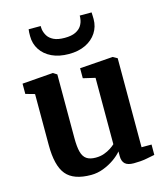

<svg xmlns="http://www.w3.org/2000/svg" viewBox="-122 -920 886 1025"><g transform="rotate(-15 321.0 -408.0)"><path d="M490.4 9.7Q457.2 9.7 442.2 -4.2Q427.2 -18.1 427.2 -46.2V-72.7Q410.9 -52.9 383.4 -33.6Q356 -14.4 322.7 -1.7Q289.4 11 254.5 11Q158.1 11 117.3 -38.3Q76.5 -87.6 76.5 -201.6V-483.8L26.3 -497.9V-554.7L196.5 -567.7H197.5L218.5 -554.3V-201.8Q218.5 -154.1 226 -125.7Q233.5 -97.4 251.8 -84.7Q270 -72 302.2 -72Q328.2 -72 349.1 -79.6Q369.9 -87.2 385.6 -97.5Q401.2 -107.8 410.8 -116.9V-483.8L344.4 -499.4V-554.7L525.9 -567.7H528.3L552.1 -554.3V-62.4H607.4L607.2 -5.3Q589.2 -1.5 559.1 4.1Q529 9.7 490.4 9.7ZM307.7 -643.3Q253.3 -643.3 213.6 -662.1Q173.8 -681 152.3 -714.1Q130.8 -747.1 130.8 -788.8Q130.8 -797.9 131.1 -809.1Q131.5 -820.3 132.8 -826.7H199.5Q199.5 -822.8 199.7 -818Q200 -813.3 200.5 -807.9Q203.5 -789.3 214.1 -771.9Q224.7 -754.6 247.2 -743.5Q269.6 -732.5 307.7 -732.5Q345.4 -732.5 367.8 -743.5Q390.3 -754.6 400.9 -771.7Q411.5 -788.9 413.8 -807.5Q414.8 -812.9 415.1 -817.8Q415.5 -822.8 415.1 -826.7H480.7Q481 -820.3 481.5 -809.2Q482 -798.2 482 -789.6Q482 -747.5 460.3 -714.3Q438.6 -681 399.4 -662.1Q360.3 -643.3 307.7 -643.3Z"/></g></svg>

Font: Merriweather Light
Style: Regular
Weight: 300
Designer: Eben Sorkin
Foundry: Eben Sorkin
Version: Version 2.100